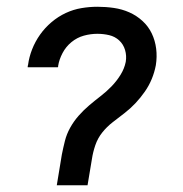

<svg xmlns="http://www.w3.org/2000/svg" viewBox="-20 -548 540 568"><path d="M148 0 163 -91Q167 -111 172 -131Q177 -151 187.5 -170Q198 -189 212.5 -205.5Q227 -222 243.5 -236Q260 -250 277.5 -263.5Q295 -277 310 -292.5Q325 -308 336.5 -326.5Q348 -345 352 -365Q355 -383 350 -400Q345 -417 332.5 -428.5Q320 -440 303 -444Q286 -448 268 -448Q248 -448 228 -442.5Q208 -437 191.5 -423.5Q175 -410 165 -391Q155 -372 152 -353Q152 -352 152 -351Q152 -350 151 -349H62Q62 -351 62 -352.5Q62 -354 63 -356Q66 -379 75 -402Q84 -425 98.5 -445.5Q113 -466 132.5 -482.5Q152 -499 174.5 -509.5Q197 -520 221 -524Q245 -528 268 -528Q293 -528 317 -524.5Q341 -521 362.5 -511.5Q384 -502 401.5 -486Q419 -470 429 -449Q439 -428 442 -404Q445 -380 441 -355Q437 -334 429 -314.5Q421 -295 408.5 -277Q396 -259 381 -243Q366 -227 348.5 -213.5Q331 -200 313.5 -186.5Q296 -173 282.5 -156Q269 -139 262 -118.5Q255 -98 252 -78L239 0Z"/></svg>

Font: Iosevka SS04 Medium
Style: Italic
Weight: 500
Italic angle: -9°
Monospace: yes
Designer: Belleve Invis
Foundry: Belleve Invis
Version: Version 19.0.0; ttfautohint (v1.8.4)